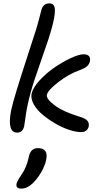

<svg xmlns="http://www.w3.org/2000/svg" viewBox="-20 -779 622 1142"><path d="M82 9.8Q21 9.8 45.9 -121.1Q50.8 -144.5 59.6 -176.5Q68.4 -208.5 84.2 -259.5Q100.1 -310.5 109.9 -341.1Q119.6 -371.6 143.3 -444.8Q167 -518.1 174.8 -542Q200.2 -616.2 212.2 -665.3Q224.1 -714.4 227.1 -723.1Q239.7 -760.3 274.9 -758.8Q295.9 -758.8 303.2 -740.2Q310.5 -721.7 302.2 -673.3Q293.9 -625 267.1 -543Q247.1 -483.9 220.5 -407.2Q193.8 -330.6 184.1 -301Q174.3 -271.5 162.6 -229.5Q150.9 -187.5 142.1 -144Q136.7 -118.7 131.8 -81.5Q127 -44.4 124 -29.8Q115.7 9.8 82 9.8ZM461.9 6.8Q431.6 6.8 390.1 -7.1Q348.6 -21 307.9 -44.9Q267.1 -68.8 232.9 -97.4Q198.7 -126 180.4 -159.2Q162.1 -192.4 168 -221.2Q175.3 -256.3 214.1 -299.3Q252.9 -342.3 301.8 -376Q350.6 -409.7 399.9 -432.9Q449.2 -456.1 477.1 -456.1Q499 -456.1 508.8 -445.8Q518.6 -435.5 515.1 -416Q511.7 -397.5 497.8 -385Q483.9 -372.6 456.1 -362.8Q389.6 -338.9 326.9 -290.5Q264.2 -242.2 258.8 -214.8Q254.4 -190.4 305.4 -152.3Q356.4 -114.3 450.2 -85.9Q487.3 -75.2 499.3 -61.3Q511.2 -47.4 507.8 -27.8Q499.5 6.8 461.9 6.8ZM106.9 342.8Q89.8 342.8 82.8 335.7Q75.7 328.6 78.1 314.9Q82 297.9 107.9 259.8Q138.2 217.3 150.9 155.8Q161.1 102.1 205.1 102.1Q268.6 102.1 254.9 169.9Q249 202.6 227.1 241.9Q205.1 281.2 174.8 311Q141.6 342.8 106.9 342.8Z"/></svg>

Font: Shantell Sans Irregular
Style: Italic
Weight: 400
Italic angle: -11.31°
Designer: Stephen Nixon, Anya Danilova, Shantell Martin
Foundry: Arrow Type
Version: Version 1.006;[9816181b4]